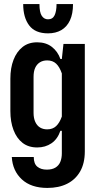

<svg xmlns="http://www.w3.org/2000/svg" viewBox="-20 -749 479 944"><path d="M213 175Q133 175 87.5 133Q42 91 38 23H146Q146 56 163.5 70.5Q181 85 210 85Q236 85 252.5 75Q269 65 276.5 47Q284 29 284 5V-106H277Q263 -65 233 -44.5Q203 -24 163 -24Q120 -24 91 -46.5Q62 -69 46.5 -109.5Q31 -150 31 -203V-362Q31 -415 46.5 -455Q62 -495 91 -518Q120 -541 163 -541Q206 -541 235 -518.5Q264 -496 277 -459H284L292 -533H397V-5Q397 54 374 94Q351 134 310 154.5Q269 175 213 175ZM212 -113Q239 -113 256 -129Q273 -145 284 -176V-388Q273 -420 256 -436Q239 -452 212 -452Q191 -452 176 -442.5Q161 -433 153 -415.5Q145 -398 145 -371V-194Q145 -168 153.5 -149.5Q162 -131 177 -122Q192 -113 212 -113ZM216 -585Q153 -585 123.5 -624Q94 -663 94 -729H174Q174 -688 185.5 -671Q197 -654 216 -654Q239 -654 248.5 -674Q258 -694 258 -729H339Q339 -681 324 -649Q309 -617 281.5 -601Q254 -585 216 -585Z"/></svg>

Font: Hubot Sans Condensed SemiBold
Style: Regular
Weight: 600
Width: 3
Designer: Deni Anggara
Foundry: GitHub, Inc., Subsidiary of Microsoft Corporation
Version: Version 2.000